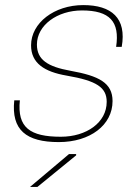

<svg xmlns="http://www.w3.org/2000/svg" viewBox="-20 -544 539 754"><path d="M307 -524C193 -524 102 -454 102 -366C102 -296 154 -262 242 -247C359 -227 399 -201 399 -144C399 -63 320 -7 219 -7C98 -7 47 -43 58 -150H36C24 -34 82 14 211 14C334 14 422 -53 422 -147C422 -219 368 -246 257 -266C168 -282 125 -309 125 -369C125 -445 205 -503 302 -503C411 -503 451 -459 436 -360H458C478 -473 418 -524 307 -524ZM98 190H127L279 66V61H251Z"/></svg>

Font: Nacelle Thin
Style: Italic
Weight: 100
Italic angle: -12°
Designer: Sora Sagano
Foundry: Sora Sagano
Version: Version 1.000;FEAKit 1.0